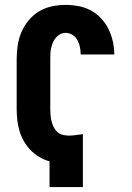

<svg xmlns="http://www.w3.org/2000/svg" viewBox="-20 -763 540 783"><path d="M182 0V-105Q160 -111 140 -123Q120 -135 104.5 -151Q89 -167 77.5 -187Q66 -207 59.5 -229Q53 -251 50.5 -273.5Q48 -296 48 -319V-520Q48 -548 52 -576.5Q56 -605 67 -631Q78 -657 96.5 -679.5Q115 -702 139 -716.5Q163 -731 191 -737Q219 -743 248 -743Q274 -743 300.5 -738Q327 -733 350.5 -720.5Q374 -708 392.5 -688Q411 -668 422.5 -644.5Q434 -621 440 -594.5Q446 -568 446 -541H309Q309 -556 306 -571Q303 -586 296 -599Q289 -612 276 -620.5Q263 -629 248 -629Q236 -629 225.5 -623.5Q215 -618 207.5 -609Q200 -600 195.5 -589Q191 -578 188.5 -566.5Q186 -555 185.5 -543.5Q185 -532 185 -520V-319Q185 -306 186 -294Q187 -282 190 -269.5Q193 -257 198.5 -245.5Q204 -234 213 -225.5Q222 -217 234.5 -213.5Q247 -210 259 -210Q274 -210 289 -212Q304 -214 318 -216V0Z"/></svg>

Font: Iosevka SS18 Heavy
Style: Regular
Weight: 900
Monospace: yes
Designer: Belleve Invis
Foundry: Belleve Invis
Version: Version 25.1.1; ttfautohint (v1.8.4)